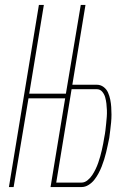

<svg xmlns="http://www.w3.org/2000/svg" viewBox="-20 -755 540 775"><path d="M16 0 137 -735H157L98 -377H246L306 -735H325L272 -413H370Q386 -413 398 -404Q410 -395 416 -381.5Q422 -368 425 -353Q428 -338 429 -323Q430 -308 430 -292.5Q430 -277 428.5 -261Q427 -245 425 -229.5Q423 -214 421 -198Q418 -184 415 -169.5Q412 -155 408.5 -140.5Q405 -126 400.5 -111.5Q396 -97 390.5 -83Q385 -69 377.5 -55Q370 -41 360.5 -29Q351 -17 337.5 -8.5Q324 0 309 0H184L243 -358H95L35 0ZM207 -18H309Q322 -18 333.5 -27.5Q345 -37 352.5 -48.5Q360 -60 366 -72.5Q372 -85 376.5 -98Q381 -111 384.5 -123.5Q388 -136 391 -149Q394 -162 396.5 -175Q399 -188 401 -201Q404 -215 405.5 -228.5Q407 -242 408.5 -256Q410 -270 411 -283.5Q412 -297 411.5 -310.5Q411 -324 409.5 -337Q408 -350 404.5 -362.5Q401 -375 392.5 -385Q384 -395 370 -395H269Z"/></svg>

Font: Iosevka SS04 Thin
Style: Italic
Weight: 100
Italic angle: -9°
Monospace: yes
Designer: Belleve Invis
Foundry: Belleve Invis
Version: Version 19.0.0; ttfautohint (v1.8.4)